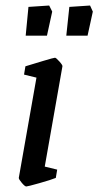

<svg xmlns="http://www.w3.org/2000/svg" viewBox="-20 -666 356 695"><path d="M48 -22 112 -385 67 -396 72 -426Q101 -435 138 -446Q175 -457 179 -457Q183 -457 195 -443.5Q207 -430 206 -426L142 -63L187 -52L182 -22Q165 -15 122.5 -3Q80 9 75 9Q70 9 59 -4Q48 -17 48 -22ZM83 -641 158 -646 169 -624 150 -537H73ZM231 -641 306 -646 316 -624 297 -537H220Z"/></svg>

Font: Grenze
Style: Italic
Weight: 400
Italic angle: -10°
Designer: Renata Polastri
Foundry: Omnibus-Type
Version: Version 1.002; ttfautohint (v1.8)